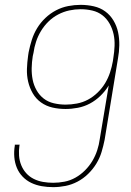

<svg xmlns="http://www.w3.org/2000/svg" viewBox="-20 -763 540 791"><path d="M199 8Q175 8 152 4Q129 0 109 -9.5Q89 -19 73.5 -35Q58 -51 49.5 -71.5Q41 -92 39 -115.5Q37 -139 41 -163Q41 -164 41 -165Q41 -166 41 -167H61Q61 -166 60.5 -165Q60 -164 60 -163Q57 -142 58.5 -121.5Q60 -101 67.5 -82.5Q75 -64 88 -49.5Q101 -35 119 -26Q137 -17 157.5 -13.5Q178 -10 199 -10Q222 -10 245.5 -14.5Q269 -19 290.5 -31Q312 -43 330 -61Q348 -79 360.5 -100Q373 -121 380.5 -144Q388 -167 391 -190L428 -411Q414 -388 394 -368.5Q374 -349 350.5 -336.5Q327 -324 301 -319Q275 -314 250 -314Q222 -314 196 -320Q170 -326 149 -341Q128 -356 115 -378.5Q102 -401 96 -426.5Q90 -452 91 -479.5Q92 -507 96 -535L98 -548Q103 -573 111 -598.5Q119 -624 133 -647Q147 -670 167 -689Q187 -708 211 -720.5Q235 -733 261 -738Q287 -743 312 -743Q340 -743 366.5 -737Q393 -731 413.5 -716Q434 -701 447.5 -678.5Q461 -656 466.5 -630Q472 -604 471.5 -576.5Q471 -549 466 -522L411 -187Q406 -162 398.5 -137Q391 -112 377 -89Q363 -66 343 -46.5Q323 -27 299 -14.5Q275 -2 249.5 3Q224 8 199 8ZM250 -332Q273 -332 297 -336.5Q321 -341 342.5 -352.5Q364 -364 382.5 -382Q401 -400 413.5 -421Q426 -442 433.5 -465Q441 -488 445 -511L447 -525Q451 -549 452 -574Q453 -599 448 -622Q443 -645 431.5 -665.5Q420 -686 402 -700Q384 -714 360.5 -719.5Q337 -725 312 -725Q289 -725 265.5 -720Q242 -715 220 -703.5Q198 -692 180 -674.5Q162 -657 149 -635.5Q136 -614 128.5 -591Q121 -568 118 -545L115 -532Q111 -507 110.5 -482.5Q110 -458 114.5 -435Q119 -412 130.5 -391.5Q142 -371 160 -357Q178 -343 202 -337.5Q226 -332 250 -332Z"/></svg>

Font: Iosevka SS04 Thin
Style: Italic
Weight: 100
Italic angle: -9°
Monospace: yes
Designer: Belleve Invis
Foundry: Belleve Invis
Version: Version 19.0.0; ttfautohint (v1.8.4)